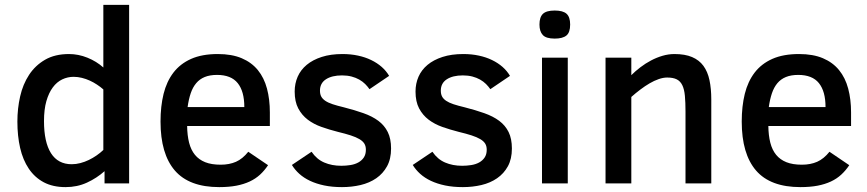

<svg xmlns="http://www.w3.org/2000/svg" viewBox="-20 -747 3533 782"><path d="M405.8 0V-49.8Q374 -21.5 334.2 -3.2Q294.4 15.1 247.1 15.1Q195.3 15.1 158.2 -4.6Q121.1 -24.4 97.2 -60.1Q73.2 -95.7 62 -144.5Q50.8 -193.4 50.8 -252Q50.8 -304.7 62 -354.2Q73.2 -403.8 98.4 -442.1Q123.5 -480.5 163.6 -503.7Q203.6 -526.9 261.2 -526.9Q299.3 -526.9 336.2 -512Q373 -497.1 400.9 -472.2V-727.1H505.9V0ZM400.9 -382.8Q389.2 -393.1 375.2 -402.3Q361.3 -411.6 345.7 -418.7Q330.1 -425.8 313.5 -429.9Q296.9 -434.1 279.8 -434.1Q255.4 -434.1 233.4 -423.6Q211.4 -413.1 195.1 -391.1Q178.7 -369.1 168.9 -335.2Q159.2 -301.3 159.2 -253.9Q159.2 -168 187.7 -123Q216.3 -78.1 272 -78.1Q289.6 -78.1 307.4 -82.8Q325.2 -87.4 341.8 -95.5Q358.4 -103.5 373.5 -114Q388.7 -124.5 400.9 -136.2Z M742.2 -233.9Q742.7 -195.3 750.2 -165.8Q757.8 -136.2 773.9 -116.5Q790 -96.7 815.7 -86.4Q841.3 -76.2 878.9 -76.2Q914.1 -76.2 941.2 -88.1Q968.3 -100.1 991.2 -128.9L1071.8 -74.2Q1057.1 -52.2 1039.1 -35.6Q1021 -19 997.1 -7.8Q973.1 3.4 942.6 9.3Q912.1 15.1 873 15.1Q750.5 15.1 692.1 -52.5Q633.8 -120.1 633.8 -252Q633.8 -314 646.2 -364.5Q658.7 -415 686.3 -451.2Q713.9 -487.3 758.3 -507.1Q802.7 -526.9 867.2 -526.9Q924.3 -526.9 964.6 -509.8Q1004.9 -492.7 1030.3 -461.4Q1055.7 -430.2 1067.4 -386.2Q1079.1 -342.3 1079.1 -289.1V-233.9ZM975.1 -311Q975.1 -375 948.2 -408.4Q921.4 -441.9 863.8 -441.9Q834.5 -441.9 813.7 -433.3Q793 -424.8 779.1 -408.2Q765.1 -391.6 756.8 -367.2Q748.5 -342.8 744.1 -311Z M1572.8 -142.1Q1572.8 -99.6 1556.4 -69.8Q1540 -40 1512.5 -21Q1484.9 -2 1448.7 6.6Q1412.6 15.1 1373 15.1Q1333 15.1 1300.5 8.3Q1268.1 1.5 1242.7 -10.5Q1217.3 -22.5 1199 -39.1Q1180.7 -55.7 1168.9 -75.2L1249 -128.9Q1270 -98.1 1300.8 -85Q1331.5 -71.8 1370.1 -71.8Q1389.2 -71.8 1407.2 -74.7Q1425.3 -77.6 1439.2 -85.2Q1453.1 -92.8 1461.7 -105.5Q1470.2 -118.2 1470.2 -137.2Q1470.2 -151.9 1463.9 -162.1Q1457.5 -172.4 1443.8 -180.4Q1430.2 -188.5 1408.4 -195.6Q1386.7 -202.6 1356 -210Q1321.3 -218.8 1289.6 -230Q1257.8 -241.2 1233.6 -259.5Q1209.5 -277.8 1194.8 -305.4Q1180.2 -333 1180.2 -374Q1180.2 -406.7 1192.4 -434.6Q1204.6 -462.4 1229.2 -482.9Q1253.9 -503.4 1290.3 -515.1Q1326.7 -526.9 1375 -526.9Q1408.7 -526.9 1438.2 -520.5Q1467.8 -514.2 1491.9 -502.4Q1516.1 -490.7 1534.7 -474.4Q1553.2 -458 1564.9 -438L1484.9 -383.8Q1477.5 -394.5 1467.3 -404.8Q1457 -415 1443.1 -422.9Q1429.2 -430.7 1411.9 -435.3Q1394.5 -439.9 1373 -439.9Q1332 -439.9 1307.6 -424.1Q1283.2 -408.2 1283.2 -377.9Q1283.2 -363.8 1288.3 -354Q1293.5 -344.2 1304.9 -336.4Q1316.4 -328.6 1335 -322.5Q1353.5 -316.4 1379.9 -310.1Q1424.3 -298.8 1460.2 -286.1Q1496.1 -273.4 1521 -254.9Q1545.9 -236.3 1559.3 -209.2Q1572.8 -182.1 1572.8 -142.1Z M2064.9 -142.1Q2064.9 -99.6 2048.6 -69.8Q2032.2 -40 2004.6 -21Q1977.1 -2 1940.9 6.6Q1904.8 15.1 1865.2 15.1Q1825.2 15.1 1792.7 8.3Q1760.3 1.5 1734.9 -10.5Q1709.5 -22.5 1691.2 -39.1Q1672.9 -55.7 1661.1 -75.2L1741.2 -128.9Q1762.2 -98.1 1793 -85Q1823.7 -71.8 1862.3 -71.8Q1881.3 -71.8 1899.4 -74.7Q1917.5 -77.6 1931.4 -85.2Q1945.3 -92.8 1953.9 -105.5Q1962.4 -118.2 1962.4 -137.2Q1962.4 -151.9 1956.1 -162.1Q1949.7 -172.4 1936 -180.4Q1922.4 -188.5 1900.6 -195.6Q1878.9 -202.6 1848.1 -210Q1813.5 -218.8 1781.7 -230Q1750 -241.2 1725.8 -259.5Q1701.7 -277.8 1687 -305.4Q1672.4 -333 1672.4 -374Q1672.4 -406.7 1684.6 -434.6Q1696.8 -462.4 1721.4 -482.9Q1746.1 -503.4 1782.5 -515.1Q1818.8 -526.9 1867.2 -526.9Q1900.9 -526.9 1930.4 -520.5Q1960 -514.2 1984.1 -502.4Q2008.3 -490.7 2026.9 -474.4Q2045.4 -458 2057.1 -438L1977.1 -383.8Q1969.7 -394.5 1959.5 -404.8Q1949.2 -415 1935.3 -422.9Q1921.4 -430.7 1904.1 -435.3Q1886.7 -439.9 1865.2 -439.9Q1824.2 -439.9 1799.8 -424.1Q1775.4 -408.2 1775.4 -377.9Q1775.4 -363.8 1780.5 -354Q1785.6 -344.2 1797.1 -336.4Q1808.6 -328.6 1827.1 -322.5Q1845.7 -316.4 1872.1 -310.1Q1916.5 -298.8 1952.4 -286.1Q1988.3 -273.4 2013.2 -254.9Q2038.1 -236.3 2051.5 -209.2Q2064.9 -182.1 2064.9 -142.1Z M2302.2 -647Q2302.2 -614.7 2286.9 -602.3Q2271.5 -589.8 2239.3 -589.8Q2204.1 -589.8 2190.7 -604.5Q2177.2 -619.1 2177.2 -647Q2177.2 -677.2 2191.4 -690.7Q2205.6 -704.1 2239.3 -704.1Q2272.9 -704.1 2287.6 -690.9Q2302.2 -677.7 2302.2 -647ZM2187.5 0V-512.2H2292.5V0Z M2772 0V-292Q2772 -330.1 2769.5 -356.7Q2767.1 -383.3 2759 -399.9Q2751 -416.5 2736.3 -423.8Q2721.7 -431.2 2697.3 -431.2Q2681.2 -431.2 2662.8 -424.8Q2644.5 -418.5 2625.7 -407.5Q2606.9 -396.5 2587.9 -382.1Q2568.8 -367.7 2551.3 -352.1V0H2446.3V-512.2H2551.3V-440.9Q2567.9 -457.5 2588.4 -473.1Q2608.9 -488.8 2631.6 -500.7Q2654.3 -512.7 2678.5 -519.8Q2702.6 -526.9 2727.1 -526.9Q2770 -526.9 2798.8 -514.6Q2827.6 -502.4 2845 -478.8Q2862.3 -455.1 2869.6 -420.7Q2877 -386.2 2877 -341.8V0Z M3109.4 -233.9Q3109.9 -195.3 3117.4 -165.8Q3125 -136.2 3141.1 -116.5Q3157.2 -96.7 3182.9 -86.4Q3208.5 -76.2 3246.1 -76.2Q3281.2 -76.2 3308.3 -88.1Q3335.4 -100.1 3358.4 -128.9L3439 -74.2Q3424.3 -52.2 3406.2 -35.6Q3388.2 -19 3364.3 -7.8Q3340.3 3.4 3309.8 9.3Q3279.3 15.1 3240.2 15.1Q3117.7 15.1 3059.3 -52.5Q3001 -120.1 3001 -252Q3001 -314 3013.4 -364.5Q3025.9 -415 3053.5 -451.2Q3081.1 -487.3 3125.5 -507.1Q3169.9 -526.9 3234.4 -526.9Q3291.5 -526.9 3331.8 -509.8Q3372.1 -492.7 3397.5 -461.4Q3422.9 -430.2 3434.6 -386.2Q3446.3 -342.3 3446.3 -289.1V-233.9ZM3342.3 -311Q3342.3 -375 3315.4 -408.4Q3288.6 -441.9 3231 -441.9Q3201.7 -441.9 3180.9 -433.3Q3160.2 -424.8 3146.2 -408.2Q3132.3 -391.6 3124 -367.2Q3115.7 -342.8 3111.3 -311Z"/></svg>

Font: Lorenzo Sans Medium
Style: Regular
Weight: 500
Foundry: Intel Corporation
Version: Version 1.00; ttfautohint (v1.5)